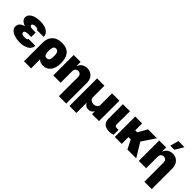

<svg xmlns="http://www.w3.org/2000/svg" viewBox="213 -2112 3633 3633"><g transform="rotate(45 2029.5 -295.5)"><path d="M288.1 -337.9H373V-217.8H288.1Q269.5 -217.8 249 -214.1Q228.5 -210.4 214.6 -200.7Q200.7 -190.9 200.2 -170.9Q200.7 -154.3 219.5 -138.9Q238.3 -123.5 279.3 -124Q323.7 -123.5 343.8 -132.3Q363.8 -141.1 363.3 -156.2H544.9Q545.4 -113.3 523.9 -81.8Q502.4 -50.3 466.3 -30Q430.2 -9.8 385.7 0Q341.3 9.8 294.9 9.8Q218.3 9.8 155.5 -9.3Q92.8 -28.3 55.7 -64Q18.6 -99.6 18.6 -149.4Q19 -200.2 53.2 -232.9Q87.4 -265.6 148.9 -278.3Q93.8 -293.9 60.3 -325.9Q26.9 -357.9 26.4 -397.5Q26.9 -448.2 62 -482.7Q97.2 -517.1 157.7 -534.9Q218.3 -552.7 294.9 -552.7Q360.8 -552.7 416.3 -533.2Q471.7 -513.7 505.1 -476.6Q538.6 -439.5 538.1 -386.7H353.5Q354 -406.7 333.3 -412.8Q312.5 -418.9 282.2 -418.9Q244.6 -418.9 228.3 -405.5Q211.9 -392.1 210.9 -377.9Q211.9 -359.9 233.2 -348.9Q254.4 -337.9 288.1 -337.9Z M601.6 203.1V-293.9Q602.1 -416.5 671.4 -484.6Q740.7 -552.7 867.2 -552.7Q943.4 -552.7 992.9 -529.3Q1042.5 -505.9 1071 -466.3Q1099.6 -426.8 1111.3 -377.2Q1123 -327.6 1123 -275.4V-265.6Q1123.5 -139.2 1067.6 -64.7Q1011.7 9.8 911.1 9.8Q871.6 9.8 842 -2.7Q812.5 -15.1 791 -38.1V203.1ZM791 -269.5Q791 -237.3 795.4 -207.8Q799.8 -178.2 815.2 -159.4Q830.6 -140.6 862.3 -140.6Q896 -140.6 911.6 -160.4Q927.2 -180.2 931.6 -209.2Q936 -238.3 935.5 -265.6V-275.4Q935.5 -306.2 929.7 -333.7Q923.8 -361.3 907.5 -378.9Q891.1 -396.5 860.4 -396.5Q821.3 -396.5 806.2 -362.1Q791 -327.6 791 -269.5Z M1378.9 -306.6V0H1182.6V-545.9H1368.2V-441.4H1374Q1392.6 -493.7 1437.5 -523.2Q1482.4 -552.7 1542 -552.7Q1600.1 -552.7 1642.8 -526.4Q1685.5 -500 1709 -453.9Q1732.4 -407.7 1732.4 -347.7V204.1H1536.1V-306.6Q1536.1 -347.2 1515.9 -370.4Q1495.6 -393.6 1458 -393.6Q1421.9 -393.6 1400.1 -370.4Q1378.4 -347.2 1378.9 -306.6Z M1808.6 193.4V-545.9H2004.9V-238.3Q2004.9 -200.7 2033.4 -176.3Q2062 -151.9 2106.4 -152.3Q2151.9 -151.9 2180.7 -176.3Q2209.5 -200.7 2209 -238.3V-545.9H2405.3V0H2218.8V-75.2H2214.8Q2202.6 -44.9 2173.6 -27.3Q2144.5 -9.8 2106.4 -9.8Q2068.8 -9.8 2040.3 -27.3Q2011.7 -44.9 1999 -75.2H1994.1V193.4Z M2500 -545.9H2688.5L2685.5 -194.3Q2686.5 -166 2697.5 -154.8Q2708.5 -143.6 2740.2 -143.6H2784.2V-11.7Q2760.3 -2.9 2733.4 1.5Q2706.5 5.9 2681.6 5.9Q2596.2 5.9 2548.3 -34.7Q2500.5 -75.2 2500 -165Z M3166 0 3074.7 -179.7H3013.7V0H2829.1V-545.9H3013.7V-361.3H3067.4L3172.9 -545.9H3410.2L3231.9 -278.3L3401.4 0Z M3667 -306.6V0H3470.7V-545.9H3656.2V-441.4H3662.1Q3680.7 -493.7 3725.6 -523.2Q3770.5 -552.7 3830.1 -552.7Q3888.2 -552.7 3930.9 -526.4Q3973.6 -500 3997.1 -453.9Q4020.5 -407.7 4020.5 -347.7V204.1H3824.2V-306.6Q3824.2 -347.2 3804 -370.4Q3783.7 -393.6 3746.1 -393.6Q3710 -393.6 3688.2 -370.4Q3666.5 -347.2 3667 -306.6ZM3687.5 -624 3734.4 -794.9H3898.4L3796.9 -624Z"/></g></svg>

Font: Inter Tight Black
Style: Regular
Weight: 900
Designer: Rasmus Andersson
Foundry: rsms
Version: Version 3.004; ttfautohint (v1.8.4.7-5d5b)